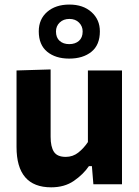

<svg xmlns="http://www.w3.org/2000/svg" viewBox="-20 -808 610 842"><path d="M204.5 13.5Q52.5 13.5 52.5 -163.5V-499L202 -503.5V-208Q202 -164.5 216.5 -142.2Q231 -120 268.5 -120Q299.5 -120 323.5 -139Q347.5 -158 365.5 -185V-499H515V0H389.5L383 -79.5H370Q345 -43 304 -14.8Q263 13.5 204.5 13.5ZM283.5 -551Q223.5 -551 186.8 -581.2Q150 -611.5 150 -670.5Q150 -724 187 -756Q224 -788 284.5 -788Q344.5 -788 381.2 -755Q418 -722 418 -670.5Q418 -611 381 -581Q344 -551 283.5 -551ZM283.5 -614.5Q310 -614.5 326.2 -628.8Q342.5 -643 342.5 -670Q342.5 -693 326.5 -709Q310.5 -725 284.5 -725Q258 -725 241.8 -709.2Q225.5 -693.5 225.5 -670Q225.5 -643 241.5 -628.8Q257.5 -614.5 283.5 -614.5Z"/></svg>

Font: Commissioner
Style: Bold
Weight: 700
Designer: Kostas Bartsokas
Foundry: Kostas Bartsokas
Version: Version 1.000; ttfautohint (v1.8.3)